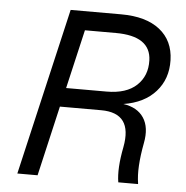

<svg xmlns="http://www.w3.org/2000/svg" viewBox="-49 -708 733 756"><g transform="rotate(5 317.5 -330.0)"><path d="M47 0 200 -660H400Q498 -660 552.5 -617Q607 -574 609 -497Q611 -423 566 -372.5Q521 -322 439 -309Q495 -301 520 -263Q545 -225 533 -163Q514 -63 524 -3V0H446Q437 -54 454 -140Q480 -277 354 -277H191L127 0ZM209 -352H369Q447 -352 487.5 -390Q528 -428 526 -489Q523 -585 385 -585H263Z"/></g></svg>

Font: Elaine Sans
Style: Italic
Weight: 400
Italic angle: -13°
Designer: Wei Huang
Foundry: Wei Huang
Version: Version 2.001;December 24, 2019;FontCreator 12.0.0.2547 64-b